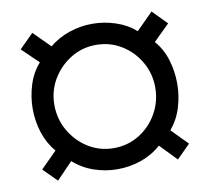

<svg xmlns="http://www.w3.org/2000/svg" viewBox="-63 -672 706 645"><g transform="rotate(-10 290.5 -349.5)"><path d="M85 -97 39 -143 94 -198Q68 -229 55.5 -268Q43 -307 43 -349Q43 -390 55.5 -430Q68 -470 94 -499L38 -553L86 -601L142 -545Q172 -570 210.5 -583Q249 -596 289 -596Q330 -596 369 -583Q408 -570 436 -545L493 -602L541 -553L486 -499Q512 -470 524 -430Q536 -390 536 -349Q536 -308 524 -268.5Q512 -229 486 -198L540 -143L494 -97L439 -154Q409 -127 370 -113.5Q331 -100 289 -100Q248 -100 209 -113.5Q170 -127 140 -154ZM289 -172Q337 -172 376 -196Q415 -220 438 -260.5Q461 -301 461 -349Q461 -396 438 -436Q415 -476 376 -500Q337 -524 289 -524Q242 -524 203 -500Q164 -476 140.5 -436.5Q117 -397 117 -349Q117 -301 140.5 -260.5Q164 -220 203 -196Q242 -172 289 -172Z"/></g></svg>

Font: Archivo SemiCondensed Medium
Style: Regular
Weight: 500
Width: 4
Designer: Hector Gatti
Foundry: Omnibus-Type
Version: Version 2.001